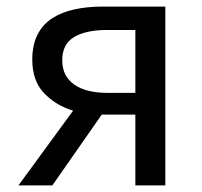

<svg xmlns="http://www.w3.org/2000/svg" viewBox="-20 -563 614 583"><path d="M391 -472H306Q241 -472 205 -450.5Q169 -429 169 -380Q169 -332 205 -306.5Q241 -281 306 -281H391ZM482 -543V0H391V-215H291H289L139 0H36L202 -227Q149 -243 113.5 -280.5Q78 -318 78 -382Q78 -427 94 -458Q110 -489 138.5 -507.5Q167 -526 206 -534.5Q245 -543 291 -543Z"/></svg>

Font: SpoqaHanSansJP-Regular
Style: Regular
Weight: 400
Designer: [Source Han Sans]
Ryoko NISHIZUKA  (kana & ideographs); Paul D. Hunt (Latin, Greek & Cyrillic); Wenlong ZHANG  (bopomofo
Foundry: Spoqa (http://bi.spoqa.com)
Version: Version 1.002.20150607